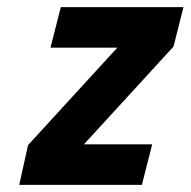

<svg xmlns="http://www.w3.org/2000/svg" viewBox="-20 -520 536 540"><path d="M310 -386 59 -112 34 0H379L408 -114H216L468 -389L496 -500H151L122 -386Z"/></svg>

Font: RazerF5
Style: Bold Italic
Weight: 700
Foundry: Razer Inc.
Version: Version 2